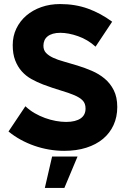

<svg xmlns="http://www.w3.org/2000/svg" viewBox="-20 -733 624 948"><path d="M297 11.8Q357.6 11.8 406.2 -3.7Q454.8 -19.2 488.6 -47.4Q522.4 -75.6 540.7 -115.6Q559 -155.6 559 -204.6Q559 -253.2 541.8 -287.4Q524.6 -321.6 496.6 -344.9Q468.6 -368.2 433.4 -383.3Q398.2 -398.4 362.2 -409.4Q326.6 -420.6 295.6 -429Q264.6 -437.4 242.2 -447.9Q219.8 -458.4 207.1 -472Q194.4 -485.6 194.4 -507.2Q194.4 -521.6 199.5 -533.4Q204.6 -545.2 215.2 -553.6Q225.8 -562 241.5 -566.5Q257.2 -571 277.8 -571Q317.8 -571 365.5 -554.3Q413.2 -537.6 451.8 -502.6L533.8 -625.8Q476.2 -668.2 413.6 -690.6Q351 -713 276.6 -713Q226.6 -713 184 -698Q141.4 -683 110 -656.1Q78.6 -629.2 60.7 -592Q42.8 -554.8 42.8 -510Q42.8 -466.6 55 -435Q67.2 -403.4 87.6 -380.6Q108 -357.8 135.3 -342.6Q162.6 -327.4 192.8 -315.8Q242.2 -297.4 281.2 -285.9Q320.2 -274.4 347 -263Q373.8 -251.6 388.1 -237Q402.4 -222.4 402.4 -197Q402.4 -181 396.3 -168.8Q390.2 -156.6 378.1 -148.3Q366 -140 348.1 -135.5Q330.2 -131 306.2 -131Q282.4 -131 255.6 -135.9Q228.8 -140.8 202.3 -150.4Q175.8 -160 151 -174.3Q126.2 -188.6 105.4 -208.4L22 -83.8Q49.2 -61.4 81.5 -43.6Q113.8 -25.8 149.3 -13.4Q184.8 -1 222.2 5.4Q259.6 11.8 297 11.8ZM201.4 195H297.8L362.8 40H237.2Z"/></svg>

Font: Fixel Variable
Style: Regular
Weight: 100
Width: 3
Designer: AlfaBravo + MacPaw
Foundry: Kyrylo Tkachov, Marchela Mozhyna, Serhii Makarenko, Maria Weinstein, Zakhar Kryvoshyya
Version: Version 1.211